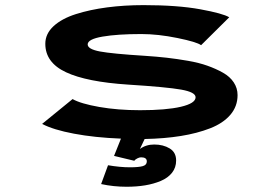

<svg xmlns="http://www.w3.org/2000/svg" viewBox="-20 -532 1090 750"><path d="M504.5 96 425.5 77 452.5 9.5Q350 5.5 269 -9.8Q188 -25 144.5 -48L263.5 -145Q295 -127 367.8 -114.2Q440.5 -101.5 527 -101.5Q629.5 -101.5 686.8 -115Q744 -128.5 744 -152Q744 -172 687.5 -182Q631 -192 480.5 -201.5Q318.5 -212 237.8 -249.8Q157 -287.5 157 -361Q157 -400 189.2 -429.8Q221.5 -459.5 276.8 -477Q332 -494.5 398.8 -503.2Q465.5 -512 541 -512Q673 -512 762 -495.8Q851 -479.5 875.5 -464.5L765.5 -355.5Q749 -368 673.2 -383.5Q597.5 -399 532 -399Q438.5 -399 380.5 -389Q322.5 -379 322.5 -358.5Q322.5 -340 370 -331Q417.5 -322 545.5 -314Q592 -311 631.5 -306.5Q671 -302 714.2 -294.5Q757.5 -287 790.5 -275.2Q823.5 -263.5 851 -248Q878.5 -232.5 893.2 -210Q908 -187.5 908 -160.5Q908 -116.5 879.8 -83.5Q851.5 -50.5 800.8 -30.8Q750 -11 686.2 -0.8Q622.5 9.5 545 11L526.5 50Q550 32.5 582.5 32.5Q617.5 32.5 642.8 47.8Q668 63 668 95Q668 122.5 652 142.8Q636 163 608 174.8Q580 186.5 546.8 192Q513.5 197.5 474.5 197.5Q423 197.5 375 187L402 113.5Q449 121.5 488 121.5Q521.5 121.5 537.5 117Q553.5 112.5 553.5 98.5Q553.5 82.5 531 82.5Q524.5 82.5 516.2 86.8Q508 91 504.5 96Z"/></svg>

Font: League Mono Extended SemiBold
Style: Regular
Weight: 600
Width: 9
Designer: Tyler Finck
Foundry: The League of Moveable Type / Tyler Finck
Version: Version 2.210